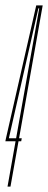

<svg xmlns="http://www.w3.org/2000/svg" viewBox="-25 -695 179 715"><path d="M3 0 33 -169H-5L-3 -179L110 -675H134L46 -180H56L54 -169H44L14 0ZM8 -180H35L121 -664H118Z"/></svg>

Font: Anybody UltraCondensed Thin
Style: Italic
Weight: 100
Width: 1
Italic angle: -10°
Designer: Tyler Finck
Foundry: Etcetera Type Company
Version: Version 1.010; ttfautohint (v1.8.3) -l 8 -r 50 -G 200 -x 14 